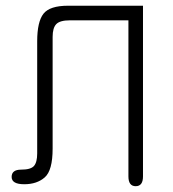

<svg xmlns="http://www.w3.org/2000/svg" viewBox="-20 -641 601 668"><path d="M477.5 -27.3Q477.5 6.8 452.1 6.8Q426.8 6.8 426.8 -27.3V-570.3H223.6Q188.5 -570.3 175.8 -557.1Q163.1 -543.9 163.1 -512.7V-124Q163.1 -47.9 135.7 -23.9Q108.4 0 64.5 0Q20.5 0 20.5 -25.4Q20.5 -50.8 53.7 -50.8Q86.9 -50.8 98.1 -63.5Q109.4 -76.2 109.4 -107.4V-497.1Q109.4 -565.4 131.3 -593.3Q153.3 -621.1 216.8 -621.1H477.5Z"/></svg>

Font: Jura
Style: Book
Weight: 400
Version: Version 2.5